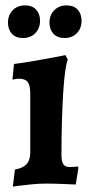

<svg xmlns="http://www.w3.org/2000/svg" viewBox="-20 -676 332 707"><path d="M27.3 11.1 34.9 -51.6Q64.5 -56.8 77.9 -71.9Q91.4 -86.9 91.4 -113.8V-330.4Q91.4 -361.6 82.1 -373.9Q72.9 -386.2 49.4 -386.2Q43.2 -386.2 34.5 -384.4Q25.8 -382.7 25.8 -382.7L31.6 -440.4Q65.6 -444.9 99.2 -450.5Q132.8 -456.2 160.4 -461.4Q187.9 -466.6 204.5 -469.8Q221.1 -473 221.1 -473L229.7 -456.5Q224.8 -446.1 220.3 -414.7Q215.8 -383.4 212.8 -336.6Q209.8 -289.8 208.1 -230.6Q206.3 -171.4 206.3 -105.2Q206.3 -81.6 213.1 -71.3Q220 -60.9 236.8 -60.9Q244.9 -60.9 255.6 -61.9Q266.4 -62.9 266.4 -62.9L268.8 -58.5L259 3.5Q259 3.5 247.8 3Q236.6 2.5 219.5 1.7Q202.4 1 183.5 0.5Q164.6 0 149.3 0Q124.6 0 96.1 2.8Q67.6 5.5 47.5 8.3Q27.3 11.1 27.3 11.1ZM218.1 -536Q190.9 -536 176.5 -552Q162.2 -568 162.2 -592.5Q162.2 -620.2 179.6 -638.1Q197 -656.1 225.3 -656.1Q252 -656.1 266.1 -640.4Q280.3 -624.6 280.3 -599.5Q280.3 -571.9 263.1 -553.9Q245.9 -536 218.1 -536ZM64.4 -536Q37.6 -536 23.5 -552Q9.4 -568 9.4 -592.5Q9.4 -620.2 26.6 -638.1Q43.7 -656.1 72.1 -656.1Q98.8 -656.1 113.2 -640.4Q127.5 -624.6 127.5 -599.5Q127.5 -571.9 110.1 -553.9Q92.7 -536 64.4 -536Z"/></svg>

Font: Alegreya
Style: Regular
Weight: 400
Designer: Juan Pablo del Peral
Foundry: Huerta Tipografica
Version: Version 2.009